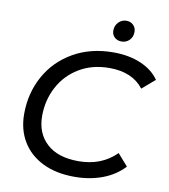

<svg xmlns="http://www.w3.org/2000/svg" viewBox="-96 -974 937 1063"><g transform="rotate(10 373.0 -442.5)"><path d="M60 -287Q60 -404 113 -500Q166 -596 263.5 -652Q361 -708 489 -708Q576 -708 643 -679.5Q710 -651 746 -599L674 -537Q611 -619 482 -619Q385 -619 312 -575Q239 -531 199.5 -456.5Q160 -382 160 -293Q160 -196 222.5 -138.5Q285 -81 401 -81Q530 -81 613 -164L671 -98Q623 -46 551.5 -19Q480 8 394 8Q290 8 215 -29Q140 -66 100 -132.5Q60 -199 60 -287ZM466 -827Q466 -855 484.5 -874Q503 -893 529 -893Q552 -893 567.5 -878Q583 -863 583 -840Q583 -811 565 -793Q547 -775 521 -775Q497 -775 481.5 -789.5Q466 -804 466 -827Z"/></g></svg>

Font: Montserrat Alternates Medium
Style: Italic
Weight: 500
Italic angle: -11.3°
Designer: Julieta Ulanovsky
Foundry: Julieta Ulanovsky
Version: Version 7.200